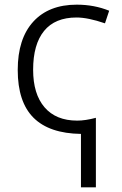

<svg xmlns="http://www.w3.org/2000/svg" viewBox="-20 -563 522 823"><path d="M327 11Q191 9 123.5 -58.5Q56 -126 56 -263Q56 -397 122.5 -470Q189 -543 309 -543Q384 -543 448 -517L430 -463Q357 -488 308 -488Q216 -488 169 -430.5Q122 -373 122 -264Q122 -160 171 -103Q220 -46 311 -46Q346 -46 391 -58V240H327Z"/></svg>

Font: OpenSansMMV
Style: Light
Weight: 300
Foundry: Ascender Corporation
Version: Version 4.001